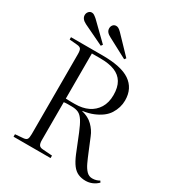

<svg xmlns="http://www.w3.org/2000/svg" viewBox="-217 -1061 1111 1208"><g transform="rotate(30 338.5 -456.5)"><path d="M589 14Q559 14 535 3.5Q511 -7 492 -32Q473 -57 455 -100L403 -229Q383 -278 366.5 -303.5Q350 -329 330.5 -338.5Q311 -348 280 -348Q263 -348 249.5 -348Q236 -348 224 -346V-70Q224 -46 231.5 -35Q239 -24 259 -23L328 -18V0H59V-18L119 -23Q138 -25 144 -35Q150 -45 150 -72V-653Q150 -679 143.5 -689Q137 -699 117 -701L59 -706V-723H288Q355 -723 405 -712.5Q455 -702 487.5 -680Q520 -658 536.5 -625Q553 -592 553 -548Q553 -522 545.5 -497Q538 -472 523.5 -449Q509 -426 485 -408Q461 -390 428.5 -376.5Q396 -363 353 -357V-355Q401 -344 432 -313.5Q463 -283 478 -245L516 -153Q531 -116 545 -86Q559 -56 576.5 -38Q594 -20 618 -20Q634 -20 647 -24Q660 -28 670 -34L677 -23Q659 -5 636.5 4.5Q614 14 589 14ZM290 -371Q345 -371 385.5 -390.5Q426 -410 449.5 -448Q473 -486 473 -541Q473 -597 452 -632Q431 -667 390 -683.5Q349 -700 285 -700H224V-372Q249 -371 264.5 -371Q280 -371 290 -371ZM418 -770 275 -846Q257 -855 248 -866Q239 -877 239 -892Q239 -906 247.5 -916.5Q256 -927 271 -927Q279 -927 287.5 -922.5Q296 -918 309 -905L427 -782ZM248 -770 100 -841Q82 -850 73 -861.5Q64 -873 64 -887Q64 -901 73 -912Q82 -923 96 -923Q105 -923 113 -918Q121 -913 135 -901L257 -782Z"/></g></svg>

Font: Literata 60pt Light
Style: Regular
Weight: 300
Designer: Latin by Veronika Burian and Jose Scaglione. Greek by Irene Vlachou. Cyrillic by Vera Evstafieva.
Foundry: TypeTogether
Version: Version 3.103;gftools[0.9.29]